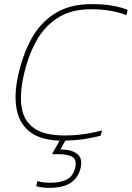

<svg xmlns="http://www.w3.org/2000/svg" viewBox="-20 -674 641 934"><path d="M217 240Q201 240 184 237.5Q167 235 156 232L162 207Q188 215 224 215Q277 215 307 198Q337 181 346 141Q354 105 334 90.5Q314 76 261 76H233L270 10Q176 7 125 -33Q74 -73 61 -142Q48 -211 67 -301Q89 -405 132.5 -484.5Q176 -564 248 -609Q320 -654 426 -654Q479 -654 522.5 -647Q566 -640 601 -626L595 -600Q561 -614 517 -621.5Q473 -629 423 -629Q326 -629 260.5 -587Q195 -545 155 -471.5Q115 -398 94 -301Q75 -213 86 -148.5Q97 -84 147 -49.5Q197 -15 296 -15Q340 -15 388 -21.5Q436 -28 476 -40L470 -14Q433 -4 390 2.5Q347 9 298 10L274 53Q327 53 354.5 74Q382 95 373 139Q363 188 326 214Q289 240 217 240Z"/></svg>

Font: Kanit Thin
Style: Italic
Weight: 250
Italic angle: -12°
Designer: Katatrad Team
Foundry: CadsonDemak
Version: Version 2.000; ttfautohint (v1.8.3)